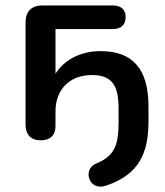

<svg xmlns="http://www.w3.org/2000/svg" viewBox="-20 -508 608 706"><path d="M372 174C492 133 526 54 526 -62V-116C526 -256 467 -320 350 -320C278 -320 218 -290 184 -237V-401H394C425 -401 442 -417 442 -445C442 -473 425 -488 394 -488H136C96 -488 74 -466 74 -426V-50C74 -13 94 8 129 8C166 8 184 -12 184 -44V-98C184 -179 236 -232 318 -232C390 -232 416 -196 416 -110V-59C416 25 402 66 332 94C283 115 306 198 372 174Z"/></svg>

Font: SN Pro Medium
Style: Regular
Weight: 500
Designer: Tobias Whetton
Foundry: Supernotes
Version: Version 1.003;Glyphs 3.3 (3324)